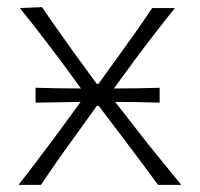

<svg xmlns="http://www.w3.org/2000/svg" viewBox="-20 -517 558 537"><path d="M32 0Q57.5 -33 76.2 -57.5Q95 -82 111.2 -103.8Q127.5 -125.5 146 -150.5L205.5 -232Q177.5 -231.5 145.8 -231Q114 -230.5 79.5 -230V-271.5Q114.5 -270.5 146.5 -270Q178.5 -269.5 206.5 -269.5L149.5 -347.5Q130.5 -372.5 114 -394.2Q97.5 -416 79 -439.8Q60.5 -463.5 35.5 -494.5L97.5 -497Q123 -459.5 144 -430Q165 -400.5 188.5 -367.5L250.5 -282.5H255.5L317.5 -368.5Q341 -401 361.5 -430Q382 -459 405.5 -494.5H469Q443.5 -462.5 425.8 -439.8Q408 -417 392.5 -396.5Q377 -376 358.5 -351.5L298.5 -269.5Q326.5 -269.5 358.8 -270Q391 -270.5 426.5 -271.5V-230Q392.5 -231 361 -231.5Q329.5 -232 302 -232L366 -150Q394 -114 421 -80.8Q448 -47.5 487 0H422Q397.5 -33.5 376 -62.2Q354.5 -91 328 -126L256.5 -220.5H250.5L185.5 -130Q159.5 -94.5 139 -65Q118.5 -35.5 94.5 0Z"/></svg>

Font: Commissioner Loud ExtraLight
Style: Regular
Weight: 200
Designer: Kostas Bartsokas
Foundry: Kostas Bartsokas
Version: Version 1.000; ttfautohint (v1.8.3)